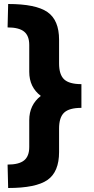

<svg xmlns="http://www.w3.org/2000/svg" viewBox="-20 -753 470 965"><path d="M21 -732.9Q160.2 -732.9 218.5 -692.4Q276.9 -651.9 276.9 -553.2V-434.1Q276.9 -377.9 302.5 -354Q328.1 -330.1 389.2 -330.1V-210.9Q328.1 -210.9 302.5 -187Q276.9 -163.1 276.9 -106.9V11.2Q276.9 110.8 218.8 151.4Q160.6 191.9 21 191.9L18.1 74.2Q75.2 74.2 101.1 53.2Q127 32.2 127 -14.2V-148.9Q127 -225.6 185.1 -271Q127 -314.9 127 -392.1V-526.9Q127 -573.2 101.1 -594.2Q75.2 -615.2 18.1 -615.2Z"/></svg>

Font: Human Sans Black
Style: Regular
Weight: 800
Designer: Tim Radville
Foundry: Continuum
Version: Version 1.000;FEAKit 1.0